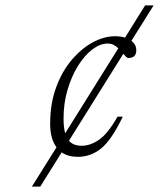

<svg xmlns="http://www.w3.org/2000/svg" viewBox="-20 -690 590 710"><path d="M98 0 189 -145.5Q165.5 -176.5 165.5 -232.5Q165.5 -307.5 187.8 -367.5Q210 -427.5 246 -469.5Q282 -511.5 323.8 -533.8Q365.5 -556 405 -556Q426 -556 442.5 -551L516.5 -670H548L466 -539Q484 -525.5 484 -504Q484 -475.5 454.5 -475.5Q450.5 -475.5 446 -480Q441.5 -484.5 436 -491L235 -169.5Q251 -151 282 -151Q314.5 -151 347 -173.8Q379.5 -196.5 414.5 -258.5H434Q393 -173 354.5 -141.5Q316 -110 267.5 -110Q232 -110 208 -126.5L129 0ZM378 -529Q350 -529 321.2 -507Q292.5 -485 268.5 -446.5Q244.5 -408 229.8 -358Q215 -308 215 -252Q215 -218.5 221 -197L417.5 -511.5Q410 -519 400.2 -524Q390.5 -529 378 -529Z"/></svg>

Font: Newsreader Text Light
Style: Italic
Weight: 300
Italic angle: -17°
Designer: Hugues Gentile
Foundry: Production Type
Version: Version 1.001